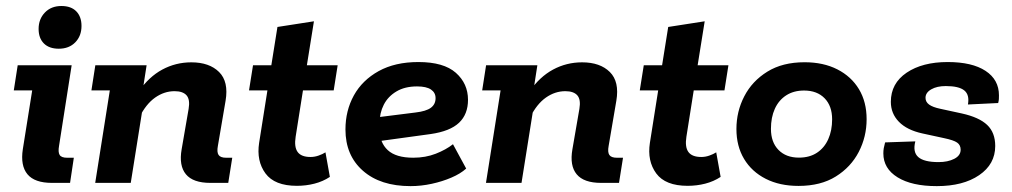

<svg xmlns="http://www.w3.org/2000/svg" viewBox="-20 -622 3441 653"><path d="M156.9 0Q97.7 0 73.4 -29.3Q49.1 -58.6 57.6 -114.4L89.5 -314.5H26.9L40.2 -400H223.7L180.8 -125.7Q177 -104.5 182.9 -95Q188.8 -85.5 208.5 -85.5H231.1L218.3 0ZM179.9 -456.3Q147.3 -456.3 129.3 -474.2Q111.3 -492.2 111.3 -523.6Q111.3 -557.2 132.7 -579.4Q154 -601.6 188.9 -601.6Q221.8 -601.6 239.5 -583.4Q257.2 -565.2 257.2 -533.8Q257.2 -499.7 236 -478Q214.8 -456.3 179.9 -456.3Z M303.8 0 353.5 -314.5H290.9L304.2 -400H478.6L459.4 -276.2L452.1 -311.1Q486.4 -360.8 532 -385.4Q577.7 -410 630.7 -410Q691.9 -410 725.1 -377.1Q758.2 -344.3 747.2 -279.3L721 -125.7Q717 -104.5 723.4 -95Q729.8 -85.5 749.4 -85.5H769.9L756.3 0H695.6Q636.5 0 612.3 -29.3Q588 -58.6 597.8 -114.4L621.5 -251.6Q627 -283.2 614.6 -297.6Q602.1 -311.9 573.7 -311.9Q538.6 -311.9 507.6 -290.1Q476.6 -268.3 453.9 -222.8L470.2 -286L424.7 0Z M989.6 10Q914 10 882.9 -32.2Q851.8 -74.5 861.3 -136.1L889.5 -314.5H826.9L840.5 -400H902.8L923.6 -530.3L1047.7 -549.6L1023.7 -400H1128.4L1114.9 -314.5H1010.4L985.5 -157Q980 -122.3 992.2 -105.2Q1004.5 -88.1 1036.1 -88.1Q1050.1 -88.1 1063.6 -92.9Q1077.1 -97.6 1086.9 -103.9L1101.9 -20.4Q1078.4 -4.8 1049.5 2.6Q1020.7 10 989.6 10Z M1376.3 11Q1273.7 11 1214.3 -41.3Q1154.9 -93.5 1154.9 -181.6Q1154.9 -245.6 1183.5 -297.5Q1212.2 -349.3 1267.9 -380.2Q1323.7 -411 1402.9 -411Q1489 -411 1530.4 -374.4Q1571.7 -337.8 1571.7 -282.5Q1571.7 -233.5 1541.3 -204.6Q1510.8 -175.6 1444.7 -166.1L1220.4 -135.3V-217.7L1393.3 -239.4Q1429.3 -243.6 1445.3 -255.4Q1461.4 -267.3 1461.4 -288.2Q1461.4 -306.9 1445.8 -317.5Q1430.3 -328.1 1398.4 -328.1Q1356.9 -328.1 1328.3 -311Q1299.6 -294 1285.3 -265.9Q1271 -237.9 1271 -203.8V-182.3Q1271 -137.2 1298.8 -111.4Q1326.6 -85.6 1385.5 -85.6Q1427.4 -85.6 1462.1 -99.2Q1496.8 -112.8 1520.6 -131.5L1565.5 -48.7Q1546.2 -31.2 1515.3 -18Q1484.4 -4.7 1448.4 3.1Q1412.4 11 1376.3 11Z M1632.8 0 1682.5 -314.5H1619.9L1633.2 -400H1807.6L1788.4 -276.2L1781.1 -311.1Q1815.4 -360.8 1861 -385.4Q1906.7 -410 1959.7 -410Q2020.9 -410 2054.1 -377.1Q2087.2 -344.3 2076.2 -279.3L2050 -125.7Q2046 -104.5 2052.4 -95Q2058.8 -85.5 2078.4 -85.5H2098.9L2085.3 0H2024.6Q1965.5 0 1941.3 -29.3Q1917 -58.6 1926.8 -114.4L1950.5 -251.6Q1956 -283.2 1943.6 -297.6Q1931.1 -311.9 1902.7 -311.9Q1867.6 -311.9 1836.6 -290.1Q1805.6 -268.3 1782.9 -222.8L1799.2 -286L1753.7 0Z M2318.6 10Q2243 10 2211.9 -32.2Q2180.8 -74.5 2190.3 -136.1L2218.5 -314.5H2155.9L2169.5 -400H2231.8L2252.6 -530.3L2376.7 -549.6L2352.7 -400H2457.4L2443.9 -314.5H2339.4L2314.5 -157Q2309 -122.3 2321.2 -105.2Q2333.5 -88.1 2365.1 -88.1Q2379.1 -88.1 2392.6 -92.9Q2406.1 -97.6 2415.9 -103.9L2430.9 -20.4Q2407.4 -4.8 2378.5 2.6Q2349.7 10 2318.6 10Z M2695.9 10.3Q2631.7 10.3 2584.2 -13.9Q2536.7 -38.1 2510.7 -81.4Q2484.6 -124.8 2484.6 -183.3Q2484.6 -243 2511.4 -294.6Q2538.1 -346.3 2589.8 -378.3Q2641.4 -410.3 2716.3 -410.3Q2780.3 -410.3 2827.8 -386.1Q2875.3 -361.9 2901.4 -318.6Q2927.4 -275.3 2927.4 -216.7Q2927.4 -157 2900.7 -105.4Q2874 -53.8 2822.7 -21.8Q2771.4 10.3 2695.9 10.3ZM2697.3 -85.9Q2733.4 -85.9 2758.5 -102.5Q2783.7 -119.1 2796.9 -148.6Q2810.1 -178.1 2810.1 -216.2Q2810.1 -261.6 2784.5 -287.8Q2758.9 -314.1 2714.7 -314.1Q2679.4 -314.1 2653.9 -297.7Q2628.4 -281.2 2615.2 -251.9Q2602 -222.7 2602 -183.7Q2602 -138.4 2627.6 -112.2Q2653.2 -85.9 2697.3 -85.9Z M3166 11Q3081 11 3032.7 -18.9Q2984.3 -48.8 2984.3 -100.3Q2984.3 -109.8 2985.7 -118Q2987.1 -126.2 2990.3 -137.7L3093.1 -141.2Q3083.7 -104.8 3103.1 -87.8Q3122.5 -70.7 3172 -70.7Q3203.7 -70.7 3225.4 -81.8Q3247.2 -92.9 3247.2 -112.8Q3247.2 -128.7 3235.3 -137Q3223.5 -145.4 3190.2 -152.3L3117.4 -168.1Q3064.6 -179.6 3037.2 -207.8Q3009.8 -235.9 3009.8 -275.7Q3009.8 -338.5 3063.5 -374.8Q3117.2 -411 3203.1 -411Q3286.1 -411 3331.8 -381Q3377.5 -351 3377.5 -297.7Q3377.5 -290.7 3377.2 -284.9Q3376.8 -279 3374.8 -271.6L3272 -266.6Q3277.9 -299.7 3259.5 -314.5Q3241 -329.3 3196.6 -329.3Q3166.5 -329.3 3147.1 -318.1Q3127.7 -306.9 3127.7 -289.3Q3127.7 -275.3 3139.9 -266.4Q3152.1 -257.4 3178.5 -251.9L3251.3 -236.1Q3310 -223.1 3337.4 -197.1Q3364.8 -171.1 3364.8 -125.4Q3364.8 -63.6 3310.2 -26.3Q3255.7 11 3166 11Z"/></svg>

Font: Rokkitt SemiBold
Style: Italic
Weight: 600
Italic angle: -9°
Designer: Vernon Adams
Foundry: Vernon Adams
Version: Version 3.103